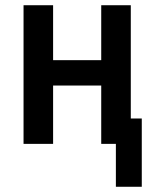

<svg xmlns="http://www.w3.org/2000/svg" viewBox="-20 -550 590 734"><path d="M423 164V0H367V-223H183V0H70V-530H183V-320H367V-530H480V-97H522V164Z"/></svg>

Font: Lode Term
Style: Bold
Weight: 700
Monospace: yes
Designer: Belleve Invis
Foundry: Belleve Invis
Version: Version 29.2.0